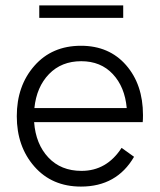

<svg xmlns="http://www.w3.org/2000/svg" viewBox="-20 -679 589 709"><path d="M435 -659V-613H125V-659ZM508 -254Q508 -237 507 -228H106Q112 -147 158.5 -97.5Q205 -48 281 -48Q374 -48 429 -133L475 -100Q411 10 279 10Q172 10 107 -64Q42 -138 42 -250Q42 -362 107 -436Q172 -510 279 -510Q383 -510 445.5 -438.5Q508 -367 508 -254ZM280 -453Q207 -453 161 -405.5Q115 -358 107 -280H448Q441 -358 396.5 -405.5Q352 -453 280 -453Z"/></svg>

Font: Orkney Light
Style: Regular
Weight: 300
Designer: Samuel Oakes and Alfredo Marco Pradil
Foundry: Alfredo Marco Pradil
Version: 1.0; ttfautohint (v1.5)